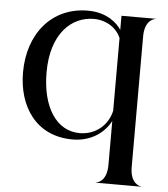

<svg xmlns="http://www.w3.org/2000/svg" viewBox="-55 -635 773 884"><g transform="rotate(5 332.0 -193.0)"><path d="M296.5 11C386 11 445.5 -38.5 471.5 -90V113.5C471.5 191.5 425.5 199 420.5 199V200H630V199C625 199 579 191.5 579 113.5V-490C579 -567.5 625 -575 630 -575V-576H471.5V-510.5C454 -539 405 -586 316 -586C149 -586 42.5 -456 42.5 -277C42.5 -123.5 124.5 11 296.5 11ZM150.5 -287C150.5 -466.5 244 -550.5 346 -550.5C402.5 -550.5 451.5 -520.5 471.5 -473V-136.5C456 -68 399 -21 326.5 -21C218 -21 150.5 -127.5 150.5 -287Z"/></g></svg>

Font: Beautique Display Thin
Style: Bold
Weight: 500
Designer: Nhat-Quang Ngo
Version: Version 1.100;Glyphs 3.2.3 (3260)